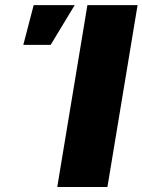

<svg xmlns="http://www.w3.org/2000/svg" viewBox="-20 -748 570 768"><path d="M530.3 -727.5 409.7 0H209L329.6 -727.5ZM73.2 -568.4 114.7 -727.5H278.8L182.6 -568.4Z"/></svg>

Font: Inter 24pt Black
Style: Italic
Weight: 900
Italic angle: -9.3988°
Designer: Rasmus Andersson
Foundry: rsms
Version: Version 4.001;git-66647c0bb